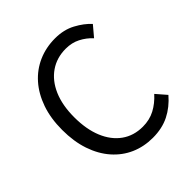

<svg xmlns="http://www.w3.org/2000/svg" viewBox="-204 -889 1045 1045"><g transform="rotate(-45 319.0 -366.0)"><path d="M377.2 13.4Q308.7 13.4 250.5 -12.1Q192.4 -37.7 149.1 -87.1Q105.8 -136.5 81.9 -206.8Q58.1 -277 58.1 -366.2Q58.1 -454.9 82.6 -525.3Q107.2 -595.6 150.9 -645Q194.6 -694.4 254 -720.4Q313.4 -746.4 383.2 -746.4Q450.1 -746.4 501.2 -718.9Q552.3 -691.5 584.2 -656.1L533.9 -596.4Q505.3 -627.3 468.2 -646.3Q431.1 -665.4 384.4 -665.4Q315 -665.4 262.8 -629.3Q210.6 -593.3 181.9 -526.9Q153.3 -460.4 153.3 -368.5Q153.3 -276.2 181.2 -208.8Q209.1 -141.3 260.3 -104.7Q311.5 -68 381.2 -68Q433.5 -68 474.8 -89.9Q516.1 -111.7 551.2 -150.7L601.9 -92.3Q558.6 -41.6 503.8 -14.1Q449 13.4 377.2 13.4Z"/></g></svg>

Font: Noto Sans KR Thin
Style: Regular
Weight: 100
Designer: Ryoko NISHIZUKA 西塚涼子 (kana, bopomofo & ideographs); Paul D. Hunt (Latin, Greek & Cyrillic); Sandoll Communications 산돌커뮤니
Foundry: Adobe
Version: Version 2.004-H2;hotconv 1.0.118;makeotfexe 2.5.65603